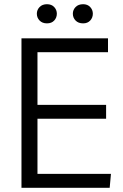

<svg xmlns="http://www.w3.org/2000/svg" viewBox="-20 -892 582 912"><path d="M493 -644H158V-394H484V-328H158V-66H507L501 0H82V-710H493ZM203 -781Q181 -781 168 -794.5Q155 -808 155 -827Q155 -845 168 -858.5Q181 -872 203 -872Q225 -872 237.5 -858.5Q250 -845 250 -827Q250 -808 237.5 -794.5Q225 -781 203 -781ZM375 -781Q352 -781 339 -794.5Q326 -808 326 -827Q326 -845 339 -858.5Q352 -872 375 -872Q396 -872 408.5 -858.5Q421 -845 421 -827Q421 -808 408.5 -794.5Q396 -781 375 -781Z"/></svg>

Font: LivvicRegular
Style: Regular
Weight: 400
Designer: Jacques Le Bailly, Baron von Fonthausen
Version: Version 1.001; ttfautohint (v1.8.2)